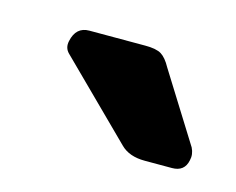

<svg xmlns="http://www.w3.org/2000/svg" viewBox="-39 -783 292 238"><g transform="rotate(15 107.5 -664.0)"><path d="M160 -595Q140 -595 129 -606L35 -699Q29 -705 31 -714Q35 -733 52 -733H124Q138 -733 144.5 -729Q151 -725 157 -714L212 -626Q216 -618 214 -610Q211 -595 195 -595Z"/></g></svg>

Font: Lubike
Style: Italic
Weight: 400
Italic angle: -12°
Foundry: Honoka55
Version: Version 1.000;July 22, 2022;FontCreator 14.0.0.2862 64-bit